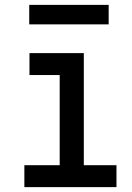

<svg xmlns="http://www.w3.org/2000/svg" viewBox="-20 -768 540 788"><path d="M426 -668V-748H100V-668ZM458 0V-90H324V-550H101V-460H225V-90H80V0Z"/></svg>

Font: Tekne LDO Medium
Style: Regular
Weight: 500
Monospace: yes
Designer: Alessio Laiso, Mario Rullo, Paolo Rosset
Foundry: Alessio Laiso
Version: Version 1.000;hotconv 1.0.109;makeotfexe 2.5.65596